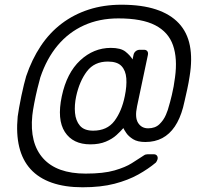

<svg xmlns="http://www.w3.org/2000/svg" viewBox="-20 -681 866 814"><path d="M330 113Q255 113 199.5 93.5Q144 74 109.5 36Q75 -2 61.5 -58Q48 -114 55 -187Q57 -201 61 -224.5Q65 -248 70.5 -274Q76 -300 81.5 -322.5Q87 -345 91 -358Q115 -429 152.5 -485.5Q190 -542 241.5 -581Q293 -620 356.5 -640.5Q420 -661 495 -661Q581 -661 641.5 -641Q702 -621 738 -582.5Q774 -544 785 -487.5Q796 -431 784 -358Q780 -331 774 -303.5Q768 -276 763 -254.5Q758 -233 756 -225Q743 -177 721 -144.5Q699 -112 668 -95.5Q637 -79 596 -79Q563 -79 544 -91Q525 -103 515.5 -117Q506 -131 503 -138Q492 -125 474 -108.5Q456 -92 428.5 -80.5Q401 -69 363 -69Q289 -69 255 -121.5Q221 -174 242 -273Q263 -372 320 -425Q377 -478 450 -478Q492 -478 512 -462Q532 -446 542 -429L546 -448Q548 -458 555.5 -464Q563 -470 573 -470H590Q600 -470 604.5 -464Q609 -458 607 -448L561 -230Q551 -183 565.5 -160Q580 -137 608 -137Q638 -137 656 -154.5Q674 -172 683.5 -194.5Q693 -217 696 -231Q700 -243 708.5 -278Q717 -313 722 -353Q733 -433 713.5 -489Q694 -545 638 -574Q582 -603 482 -603Q401 -603 336 -573.5Q271 -544 224.5 -488.5Q178 -433 151 -353Q146 -336 138.5 -305Q131 -274 125 -242.5Q119 -211 117 -192Q105 -74 163 -9.5Q221 55 343 55Q419 55 465.5 41.5Q512 28 538.5 11Q565 -6 579 -15Q584 -18 590.5 -22.5Q597 -27 606 -27H632Q641 -27 645.5 -21Q650 -15 648 -6Q647 -2 645 1.5Q643 5 641 8Q609 35 566 59Q523 83 465.5 98Q408 113 330 113ZM375 -127Q434 -127 465 -168Q496 -209 509 -273Q518 -316 515.5 -349Q513 -382 495 -401Q477 -420 437 -420Q380 -420 348.5 -378.5Q317 -337 303 -273Q295 -236 298 -202.5Q301 -169 319 -148Q337 -127 375 -127Z"/></svg>

Font: Rubik Light
Style: Italic
Weight: 300
Italic angle: -12°
Designer: Hubert and Fischer
Foundry: Hubert and Fischer
Version: Version 2.300;gftools[0.9.30]